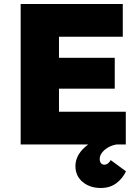

<svg xmlns="http://www.w3.org/2000/svg" viewBox="-20 -720 699 957"><path d="M83 0V-700H592V-537H274V-432H552V-278H274V-163H607V0ZM482 217Q428 217 392 187Q356 157 356 108Q356 56 402.5 14Q449 -28 528 -49L561 0Q526 6 501.5 27Q477 48 477 73Q477 85 483 93Q489 101 501 101Q518 101 532 78L608 134Q591 170 559.5 193.5Q528 217 482 217Z"/></svg>

Font: Lexend ExtraBold
Style: Regular
Weight: 800
Designer: Bonnie Shaver-Troup, Thomas Jockin
Foundry: Lexend
Version: Version 1.007; ttfautohint (v1.8.3)